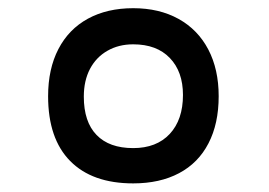

<svg xmlns="http://www.w3.org/2000/svg" viewBox="-20 -504 640 457"><path d="M94.5 -275Q94.5 -340 119 -387.2Q143.5 -434.5 189.2 -459.5Q235 -484.5 297 -484.5Q359 -484.5 405 -459Q451 -433.5 475.8 -386.2Q500.5 -339 500.5 -275Q500.5 -209.5 476.2 -162.8Q452 -116 406.2 -91.8Q360.5 -67.5 297 -67.5Q199.5 -67.5 147 -120.8Q94.5 -174 94.5 -275ZM415.5 -278Q415.5 -333.5 384.2 -366Q353 -398.5 297 -398.5Q262.5 -398.5 235.8 -383.2Q209 -368 194.2 -340Q179.5 -312 179.5 -274Q179.5 -214 209.8 -182.8Q240 -151.5 297 -151.5Q352.5 -151.5 384 -185.2Q415.5 -219 415.5 -278Z"/></svg>

Font: JuliaMono SemiBold
Style: Regular
Weight: 600
Monospace: yes
Designer: cormullion
Foundry: corm
Version: Version 0.055; ttfautohint (v1.8.4)